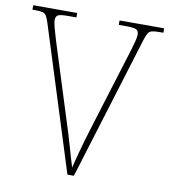

<svg xmlns="http://www.w3.org/2000/svg" viewBox="-81 -783 751 852"><g transform="rotate(10 295.0 -357.0)"><path d="M76 -646Q69 -668 63 -678Q57 -688 46 -691Q35 -694 12 -694H0V-714H198V-694H160Q122 -694 113.5 -687Q105 -680 105 -666Q105 -655 110 -635.5Q115 -616 121 -597Q127 -578 130 -567L232 -244Q254 -176 267.5 -128Q281 -80 295 -35Q303 -67 311 -97Q319 -127 329 -162Q339 -197 354 -244L454 -567Q457 -577 463 -596Q469 -615 474 -635Q479 -655 479 -666Q479 -680 470.5 -687Q462 -694 424 -694H389V-714H590V-694H573Q550 -694 538.5 -691Q527 -688 521 -678Q515 -668 508 -646L309 0H280Z"/></g></svg>

Font: Noto Serif Georgian SemiCondensed Thin
Style: Regular
Weight: 100
Width: 4
Designer: Monotype Design Team, Akaki Razmadze
Foundry: Google LLC
Version: Version 2.003; ttfautohint (v1.8.4.7-5d5b)